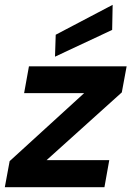

<svg xmlns="http://www.w3.org/2000/svg" viewBox="-32 -776 545 796"><path d="M-12 0 8 -108 317 -390H68L88 -501H493L473 -393L161 -112H421L401 0ZM196 -541 199 -632 435 -756 433 -652Z"/></svg>

Font: DM Sans 17pt
Style: Bold Italic
Weight: 700
Italic angle: -10°
Version: Version 4.004;gftools[0.9.30]